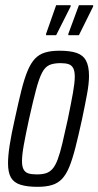

<svg xmlns="http://www.w3.org/2000/svg" viewBox="-20 -714 380 742"><path d="M125 8Q85 8 59.5 0Q34 -8 22.5 -27.5Q11 -47 11 -83Q11 -112 17.5 -154Q24 -196 37 -253Q51 -318 62.5 -364Q74 -410 86.5 -440Q99 -470 115 -487Q131 -504 154 -511Q177 -518 210 -518Q251 -518 276 -509.5Q301 -501 312.5 -479.5Q324 -458 324 -420Q324 -392 316.5 -351Q309 -310 297 -253Q283 -189 271.5 -144Q260 -99 248 -69.5Q236 -40 220 -23Q204 -6 181 1Q158 8 125 8ZM122 -40Q143 -40 157.5 -44.5Q172 -49 183 -61.5Q194 -74 203 -98Q212 -122 221 -160Q230 -198 242 -253Q255 -316 262 -355.5Q269 -395 269 -418Q269 -439 263 -450.5Q257 -462 245 -466Q233 -470 214 -470Q187 -470 170.5 -462.5Q154 -455 142.5 -433Q131 -411 119.5 -368Q108 -325 92 -253Q79 -193 72 -154Q65 -115 65 -91Q65 -71 71 -59.5Q77 -48 89.5 -44Q102 -40 122 -40ZM244 -578V-583L285 -694H340V-689L285 -578ZM158 -578V-583L197 -694H253V-689L197 -578Z"/></svg>

Font: Saira UltraCondensed
Style: Italic
Weight: 400
Width: 1
Italic angle: -12°
Designer: Hector Gatti with collaboration of the Omnibus-Type team
Foundry: Omnibus-Type
Version: Version 1.101